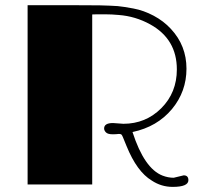

<svg xmlns="http://www.w3.org/2000/svg" viewBox="-20 -711 773 740"><path d="M415.5 -236.8 455.6 -233.9Q541.5 -233.9 601.6 -293.9Q661.6 -354 661.6 -443.4Q661.6 -560.5 558.6 -617.2Q502 -648.4 437.5 -653.3Q410.2 -655.8 386.7 -655.8H353.5Q343.3 -655.8 335.4 -655.3V0H86.4V-690.9Q200.7 -690.9 271.5 -690.9Q342.3 -690.9 363.8 -690.4Q385.3 -689.9 402.1 -689.2Q418.9 -688.5 433.6 -687.5Q455.1 -685.5 494.4 -678.2Q533.7 -670.9 572.3 -650.4Q610.8 -629.9 638.7 -599.6Q698.7 -535.2 698.7 -446.3Q698.7 -358.4 643.1 -291Q585.9 -222.2 490.7 -202.1Q536.1 -61.5 606.4 -34.2Q627.9 -25.9 649.4 -25.9L688 -35.2Q706.1 -35.2 706.1 -16.6Q706.1 9.3 645.5 9.3Q601.6 9.3 564.9 -15.1Q507.8 -49.3 467.8 -147.9L453.6 -182.6Q450.2 -190.9 447.5 -192.9Q444.8 -194.8 438.2 -194.8Q431.6 -194.8 426.8 -193.8L415 -193.4Q395.5 -193.4 388.4 -200.7Q381.3 -208 381.3 -215.8Q381.3 -236.8 415.5 -236.8Z"/></svg>

Font: Limelight
Style: Regular
Weight: 400
Designer: Nicole Fally
Foundry: Nicole Fally
Version: Version 1.002